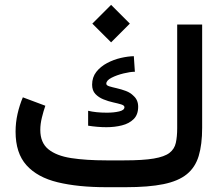

<svg xmlns="http://www.w3.org/2000/svg" viewBox="-20 -780 934 800"><path d="M442.9 -759.8 521 -681.6 442.9 -603.5 364.7 -681.6ZM422.9 -111.8H498Q576.2 -111.8 620.8 -119.4Q665.5 -127 686.3 -143.1Q707 -159.2 712.6 -184.8Q718.3 -210.4 718.3 -246.1V-677.7H822.3V-247.6Q822.3 -177.7 807.9 -130.1Q793.5 -82.5 758.3 -54Q723.1 -25.4 661.1 -12.7Q599.1 0 503.4 0H422.9Q305.2 0 220.5 -20.5Q135.7 -41 90.3 -91.6Q44.9 -142.1 44.9 -231.4Q44.9 -269.5 53.2 -305.9Q61.5 -342.3 75.2 -374.5L168.9 -339.4Q161.1 -316.9 154.5 -290Q147.9 -263.2 147.9 -238.8Q147.9 -185.5 181.4 -158.2Q214.8 -130.9 276.6 -121.3Q338.4 -111.8 422.9 -111.8ZM347.2 -318.4Q379.9 -310.5 425.3 -310.5Q454.1 -310.5 476.3 -315.7Q498.5 -320.8 498.5 -333.5Q498.5 -340.8 484.9 -345Q471.2 -349.1 451.2 -353.5Q431.2 -357.9 411.1 -366Q391.1 -374 377.4 -388.4Q363.8 -402.8 363.8 -427.2Q363.8 -458 381.3 -480.5Q398.9 -502.9 426.3 -517.3Q453.6 -531.7 483.4 -538.6Q513.2 -545.4 537.6 -545.9L542 -481Q522.9 -481 494.9 -474.1Q466.8 -467.3 444.8 -456.1Q422.9 -444.8 422.9 -431.2Q422.9 -424.3 435.3 -420.4Q447.8 -416.5 466.3 -412.4Q484.9 -408.2 504.2 -401.1Q523.4 -394 536.6 -380.4Q555.7 -363.3 555.7 -335.4Q555.7 -302.2 536.9 -283.7Q518.1 -265.1 488 -257.6Q458 -250 423.3 -250Q404.3 -250 384.8 -251.7Q365.2 -253.4 347.2 -256.3Z"/></svg>

Font: Vazirmatn UI FD Medium
Style: Regular
Weight: 500
Designer: Saber Rastikerdar
Foundry: Saber Rastikerdar
Version: Version 33.003